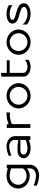

<svg xmlns="http://www.w3.org/2000/svg" viewBox="1722 -2438 916 4399"><g transform="rotate(-90 2179.5 -238.0)"><path d="M60 -275C60 -130.9 189.9 -14 350 -14C414.9 -14 474.4 -37.4 521 -76.5V-6C521 71.7 452.1 128 357 128C281 128 179.6 99.6 129 73.8L125 146C185.6 174.3 280 200 355 200C500 200 605 113.5 605 -6V-540H524C523.3 -531.7 522.6 -523.4 521.9 -515.1C468.9 -533.6 407.7 -546 350 -546C181.8 -546 60 -432.2 60 -275ZM146 -275C146 -390.4 231.7 -474 350 -474C407.8 -474 471.4 -459.5 521 -441.2V-168C481.2 -117 419.8 -86 350 -86C237.4 -86 146 -170.7 146 -275Z M1174 -107.4C1122.2 -84.6 1045.5 -66 977 -66C899.2 -66 836 -103.6 836 -149.9C836 -195.2 873.8 -228 926 -228H1174ZM1260 0V-360C1260 -462.7 1156.5 -546 1029 -546C952 -546 870.6 -523.3 810 -495L814 -430.8C864.6 -456.6 954 -484 1032 -484C1110.4 -484 1174 -428.4 1174 -360V-278L1038.2 -294H926C826.2 -294 754 -233.5 754 -149.9C754 -63.8 853.9 6.1 977 6.1C1044.1 6.1 1115.9 -10.7 1174 -34.3V0Z M1449 0H1535V-422.7C1593.4 -449.5 1669.2 -470.1 1747.4 -470.1C1764.6 -470.1 1781.9 -468.1 1799.2 -465L1807 -546C1688.1 -546 1613.2 -532 1534.4 -497.7L1531 -540H1449Z M1981 -270C1981 -382.6 2072.4 -474 2185 -474C2297.6 -474 2389 -382.6 2389 -270C2389 -157.4 2297.6 -66 2185 -66C2072.4 -66 1981 -157.4 1981 -270ZM1895 -270C1895 -117.6 2024.9 6 2185 6C2345.1 6 2475 -117.6 2475 -270C2475 -422.4 2345.1 -546 2185 -546C2024.9 -546 1895 -422.4 1895 -270Z M2624 -150C2624 -63.9 2725.2 6 2850 6C2908.7 6 2958.2 -10.5 3009 -41V-123.1C2960.2 -86.7 2909.9 -66 2850 -66C2772.7 -66 2710 -105.9 2710 -155V-474H2999V-540H2710V-676L2624 -664Z M3210 -270C3210 -382.6 3301.4 -474 3414 -474C3526.6 -474 3618 -382.6 3618 -270C3618 -157.4 3526.6 -66 3414 -66C3301.4 -66 3210 -157.4 3210 -270ZM3124 -270C3124 -117.6 3253.9 6 3414 6C3574.1 6 3704 -117.6 3704 -270C3704 -422.4 3574.1 -546 3414 -546C3253.9 -546 3124 -422.4 3124 -270Z M3817 -79.6C3878.1 -26.4 3968.7 6 4057 6C4200.8 6 4305 -57.8 4305 -146C4305 -264.7 4178.1 -299.3 4070.5 -328.2C3991.5 -349.4 3923 -368 3923 -415C3923 -449.2 3979.3 -474 4057 -474C4133.1 -474 4200.3 -457 4261 -408.4V-493C4198.9 -531.2 4130.6 -546 4057 -546C3930.6 -546 3839 -491 3839 -415C3839 -306.1 3955.9 -274 4060.5 -246C4144.9 -223.4 4221 -202.7 4221 -146C4221 -99.6 4152.1 -66 4057 -66C3962.9 -66 3869.4 -110.9 3817 -180.2Z"/></g></svg>

Font: Resamitz
Style: Bold
Weight: 700
Designer: gluk
Foundry: gluk
Version: Version 0.047